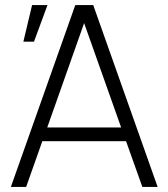

<svg xmlns="http://www.w3.org/2000/svg" viewBox="-20 -740 664 760"><path d="M23 0H83.5L147.5 -181H479L543.5 0H604L349 -720H278ZM168 -720 114.5 -575H72.5L107 -720ZM313 -648.5 459.5 -235.5H167Z"/></svg>

Font: Hauora Light
Style: Regular
Weight: 300
Designer: Wayne Shih
Foundry: WCYS
Version: Version 1.001;hotconv 1.0.109;makeotfexe 2.5.65596